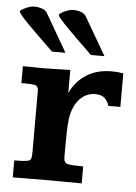

<svg xmlns="http://www.w3.org/2000/svg" viewBox="-55 -719 539 759"><g transform="rotate(5 214.0 -340.0)"><path d="M24.4 0V-67.4Q60.1 -67.4 74.2 -69.8Q88.4 -72.3 90.8 -80.6Q93.3 -88.9 93.3 -106.9V-348.6Q93.3 -368.7 78.9 -371.6Q64.5 -374.5 25.9 -374.5V-441.4Q35.6 -441.4 53.7 -441.2Q71.8 -440.9 86.9 -440.7Q102.1 -440.4 102.1 -440.4Q128.9 -440.4 156.7 -441.4Q184.6 -442.4 213.9 -442.9V-351.1Q236.3 -399.4 278.1 -425.5Q319.8 -451.7 378.4 -451.7Q399.9 -451.7 423.8 -447.8V-314Q413.6 -314.9 399.9 -314.7Q386.2 -314.5 376.5 -314Q369.6 -335 356.9 -345.7Q344.2 -356.4 321.3 -356.4Q280.8 -356.4 253.9 -322.8Q227.1 -289.1 223.6 -233.4Q222.7 -231 222.2 -218Q221.7 -205.1 221.4 -187Q221.2 -168.9 220.9 -150.1Q220.7 -131.3 220.7 -117.2Q220.7 -103 220.7 -97.7Q220.7 -74.2 237.5 -70.8Q254.4 -67.4 297.9 -67.4V0Q261.2 0 226.6 -0.5Q191.9 -1 144 -1Q105 -1 78.9 -0.5Q52.7 0 24.4 0ZM189 -508.8H135.3Q127.4 -517.1 110.8 -533Q94.2 -548.8 74.7 -567.9Q55.2 -586.9 37.1 -605.2Q19 -623.5 7.3 -637.2Q-4.4 -650.9 -4.9 -655.8Q-4.9 -659.2 4.4 -664.8Q13.7 -670.4 26.6 -675.3Q39.6 -680.2 49.8 -680.2Q64.9 -680.2 79.6 -675.5Q94.2 -670.9 101.1 -660.6ZM343.8 -508.8H290Q281.7 -517.1 265.1 -533Q248.5 -548.8 229.2 -567.9Q210 -586.9 191.9 -605.2Q173.8 -623.5 161.9 -637.2Q149.9 -650.9 149.9 -655.8Q149.9 -659.2 159.2 -664.8Q168.5 -670.4 181.4 -675.3Q194.3 -680.2 204.1 -680.2Q219.7 -680.2 234.4 -675.5Q249 -670.9 255.4 -660.6Z"/></g></svg>

Font: Kameron SemiBold
Style: Regular
Weight: 600
Designer: Vernon Adams
Foundry: Vernon Adams
Version: Version 1.100